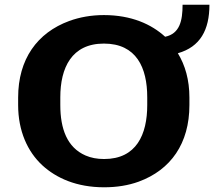

<svg xmlns="http://www.w3.org/2000/svg" viewBox="-20 -785 952 815"><path d="M735 -559C830 -586 869 -658 869 -765H755C755 -697 743 -642 681 -629C623 -682 538 -721 421 -721C367 -721 318 -712 274 -696C138 -646 57 -534 57 -371V-339C57 -229 97 -141 160 -83C219 -29 305 10 422 10C476 10 525 2 569 -14C705 -64 784 -176 784 -339V-371C784 -446 766 -508 735 -559ZM422 -110C392 -110 366 -115 343 -125C265 -159 236 -238 236 -339V-372C236 -497 284 -600 421 -600C559 -600 605 -498 605 -372V-339C605 -214 559 -110 422 -110Z"/></svg>

Font: Asimov
Style: XWid
Weight: 500
Designer: Google
Version: Version 2.000980; 2014